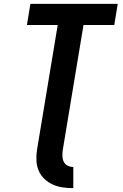

<svg xmlns="http://www.w3.org/2000/svg" viewBox="-20 -755 640 998"><path d="M361 223Q333 223 305.5 219Q278 215 254 204Q230 193 211 175Q192 157 181.5 133Q171 109 169.5 81.5Q168 54 172 26L280 -625H120L138 -735H592L574 -625H414L306 26Q304 42 304.5 57.5Q305 73 311.5 86Q318 99 331.5 106Q345 113 361 113Z"/></svg>

Font: Iosevka XBd Ex Obl
Style: Regular
Weight: 800
Width: 7
Italic angle: -9°
Monospace: yes
Designer: Belleve Invis
Foundry: Belleve Invis
Version: Version 32.5.0; ttfautohint (v1.8.4)